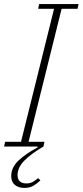

<svg xmlns="http://www.w3.org/2000/svg" viewBox="-27 -718 405 941"><path d="M93 203Q64 203 46 188.5Q28 174 28 145Q28 103 63 69.5Q98 36 158 4L157 0H-7L-2 -23H76L238 -675H160L165 -698H358L353 -675H275L113 -23H191L186 0Q126 35 92.5 69Q59 103 59 140Q59 161 70.5 171Q82 181 102 181Q122 181 135.5 172.5Q149 164 160 155L171 166Q157 180 138 191.5Q119 203 93 203Z"/></svg>

Font: IBM Plex Serif ExtraLight
Style: Italic
Weight: 200
Italic angle: -14°
Designer: Mike Abbink, Paul van der Laan, Pieter van Rosmalen
Foundry: Bold Monday
Version: Version 2.5